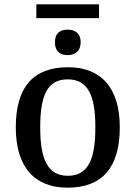

<svg xmlns="http://www.w3.org/2000/svg" viewBox="-20 -858 627 888"><path d="M148 -774H438V-838H148ZM293 -603C325 -603 353 -620 353 -662C353 -706 325 -721 293 -721C259 -721 234 -706 234 -662C234 -620 259 -603 293 -603ZM292 10C451 10 534 -81 534 -269C534 -457 443 -547 295 -547C135 -547 53 -457 53 -269C53 -81 144 10 292 10ZM294 -45C200 -45 166 -122 166 -269C166 -417 199 -491 293 -491C387 -491 421 -417 421 -269C421 -122 388 -45 294 -45Z"/></svg>

Font: Noto Serif Medium
Style: Regular
Weight: 500
Designer: Monotype Design Team
Foundry: Monotype Imaging Inc.
Version: Version 2.013